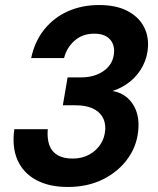

<svg xmlns="http://www.w3.org/2000/svg" viewBox="-20 -732 630 764"><path d="M250 12Q175 12 123.5 -16Q72 -44 49.5 -95.5Q27 -147 37 -218H170Q167 -180 176.5 -154Q186 -128 209.5 -114.5Q233 -101 269 -101Q306 -101 334.5 -116.5Q363 -132 380 -158Q397 -184 399 -218Q400 -248 386 -269.5Q372 -291 345.5 -302Q319 -313 282 -313H230L249 -424H302Q358 -424 395 -451.5Q432 -479 434 -526Q435 -559 414.5 -578.5Q394 -598 355 -598Q308 -598 276.5 -570Q245 -542 235 -501H104Q118 -567 156 -614.5Q194 -662 250 -687Q306 -712 374 -712Q440 -712 484 -690Q528 -668 549.5 -631Q571 -594 569 -547Q567 -506 548.5 -470Q530 -434 499 -408.5Q468 -383 428 -370Q462 -364 485.5 -344Q509 -324 521 -293.5Q533 -263 531 -225Q528 -158 491 -104.5Q454 -51 392 -19.5Q330 12 250 12Z"/></svg>

Font: DM Sans 28pt
Style: Bold Italic
Weight: 700
Italic angle: -10°
Version: Version 4.004;gftools[0.9.30]